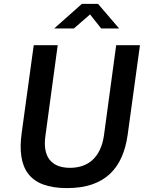

<svg xmlns="http://www.w3.org/2000/svg" viewBox="-20 -955 754 985"><path d="M499 -809H591L483 -935H400L258 -809H359L442 -881ZM635 -264 698 -723H576L513 -258C496 -146 431 -94 339 -94C248 -94 197 -146 213 -258L276 -723H153L91 -271C67 -93 127 10 324 10C520 10 611 -93 635 -264Z"/></svg>

Font: United Sans SemiBold
Style: Italic
Weight: 600
Italic angle: -8°
Designer: Pablo Impallari, Rodrigo Fuenzalida (Modified by Dan O. Williams)
Version: Version 1.000;PS 001.000;hotconv 1.0.88;makeotf.lib2.5.64775